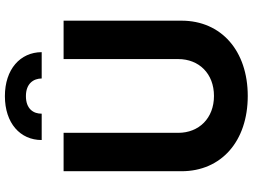

<svg xmlns="http://www.w3.org/2000/svg" viewBox="-142 -860 1013 769"><g transform="rotate(-90 364.5 -475.5)"><path d="M63.2 -727.3V-255C63.2 -95.9 183.2 10.3 364.7 10.3C545.5 10.3 666.2 -95.9 666.2 -255V-727.3H512.4V-268.1C512.4 -185 454.2 -125 364.7 -125C275.6 -125 217 -185 217 -268.1V-727.3ZM188.2 -815H293.7C293.3 -847.7 312.5 -878.2 364 -878.2C414.4 -878.2 434.3 -848 434.7 -815H540.1C539.8 -900.9 471.6 -962.4 364 -962.4C255.7 -962.4 187.9 -900.9 188.2 -815Z"/></g></svg>

Font: Inter-Hewn
Style: Bold
Weight: 700
Designer: Rasmus Andersson
Foundry: rsms
Version: Version 3.012;git-f93a4a705